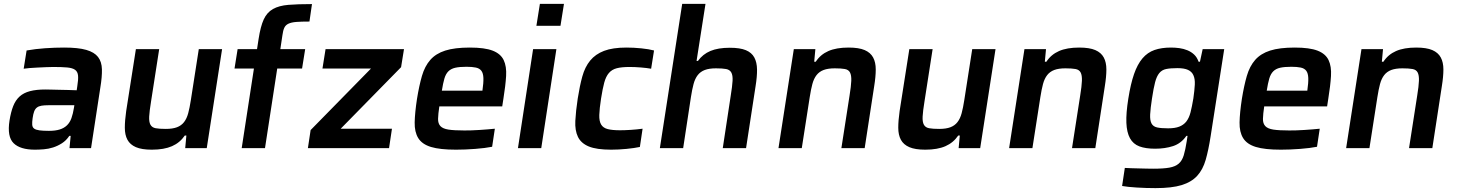

<svg xmlns="http://www.w3.org/2000/svg" viewBox="-20 -763 7513 989"><path d="M160 8Q84 8 50 -25.5Q16 -59 29 -142Q36 -186 48 -216.5Q60 -247 81 -266Q102 -285 134.5 -293.5Q167 -302 213 -302Q223 -302 242 -301.5Q261 -301 283.5 -300.5Q306 -300 330.5 -299.5Q355 -299 375 -298L378 -318Q384 -354 382 -374Q380 -394 366.5 -403.5Q353 -413 326 -415.5Q299 -418 254 -418Q238 -418 216.5 -417Q195 -416 173.5 -415Q152 -414 133 -412.5Q114 -411 102 -409L117 -503Q162 -511 212 -514.5Q262 -518 310 -518Q383 -518 424.5 -506Q466 -494 485 -469.5Q504 -445 505 -406Q506 -367 497 -313L449 0H338L344 -63H337Q321 -39 299 -25Q277 -11 253.5 -3.5Q230 4 205.5 6Q181 8 160 8ZM232 -89Q265 -89 287.5 -96Q310 -103 325 -117.5Q340 -132 348 -154.5Q356 -177 361 -208L363 -221H230Q208 -221 193.5 -218.5Q179 -216 170 -209Q161 -202 156 -189Q151 -176 148 -154Q145 -133 146 -120Q147 -107 156 -100.5Q165 -94 183.5 -91.5Q202 -89 232 -89Z M934 0 940 -65H932Q907 -28 866 -10Q825 8 762 8Q710 8 680 -5Q650 -18 636.5 -43Q623 -68 623 -105Q623 -142 630 -191L680 -510H800L758 -240Q750 -191 748.5 -163Q747 -135 755 -120.5Q763 -106 782 -102.5Q801 -99 834 -99Q869 -99 891.5 -107.5Q914 -116 928 -134Q942 -152 949.5 -180Q957 -208 963 -247L1004 -510H1124L1045 0Z M1225 0 1288 -410H1188L1204 -510H1304L1312 -562Q1322 -627 1338.5 -663Q1355 -699 1386 -716.5Q1417 -734 1465.5 -738Q1514 -742 1587 -742L1574 -652Q1532 -652 1506.5 -650Q1481 -648 1466 -641Q1451 -634 1444.5 -620Q1438 -606 1435 -583L1424 -510H1552L1536 -410H1408L1345 0Z M1566 0 1580 -93 1891 -410H1641L1657 -510H2061L2046 -417L1735 -100H1999L1984 0Z M2329 8Q2246 8 2200 -6Q2154 -20 2134.5 -51.5Q2115 -83 2116 -132.5Q2117 -182 2128 -254Q2139 -322 2153.5 -372Q2168 -422 2196.5 -454.5Q2225 -487 2273.5 -502.5Q2322 -518 2400 -518Q2477 -518 2518 -502Q2559 -486 2574.5 -453.5Q2590 -421 2587 -371.5Q2584 -322 2573 -254L2567 -215H2243Q2237 -175 2236.5 -151Q2236 -127 2248.5 -113.5Q2261 -100 2290 -95.5Q2319 -91 2372 -91Q2388 -91 2408 -91.5Q2428 -92 2449 -93.5Q2470 -95 2490.5 -96.5Q2511 -98 2529 -100L2515 -7Q2480 0 2428 4Q2376 8 2329 8ZM2465 -296Q2471 -337 2470 -361.5Q2469 -386 2459.5 -398.5Q2450 -411 2431 -415Q2412 -419 2383 -419Q2347 -419 2325 -414Q2303 -409 2289.5 -395.5Q2276 -382 2269 -358Q2262 -334 2256 -296Z M2743 -630 2761 -743H2885L2867 -630ZM2648 0 2726 -510H2846L2768 0Z M3276 -6Q3248 0 3207 4Q3166 8 3128 8Q3053 8 3013 -8.5Q2973 -25 2957 -58Q2941 -91 2943.5 -140.5Q2946 -190 2956 -256Q2966 -320 2979.5 -369Q2993 -418 3020 -451Q3047 -484 3091.5 -501Q3136 -518 3207 -518Q3244 -518 3283.5 -514Q3323 -510 3349 -503L3334 -409Q3312 -413 3281 -415.5Q3250 -418 3223 -418Q3182 -418 3157 -411.5Q3132 -405 3116.5 -387Q3101 -369 3092.5 -337.5Q3084 -306 3076 -255Q3068 -203 3067 -171Q3066 -139 3076.5 -121.5Q3087 -104 3110.5 -98Q3134 -92 3174 -92Q3198 -92 3229 -94Q3260 -96 3290 -100Z M3703 0 3744 -270Q3752 -319 3753.5 -347Q3755 -375 3747 -389.5Q3739 -404 3720 -407.5Q3701 -411 3668 -411Q3633 -411 3610.5 -402.5Q3588 -394 3574 -376Q3560 -358 3552.5 -330Q3545 -302 3539 -263L3499 0H3379L3494 -743H3614L3568 -449H3575Q3600 -484 3639.5 -500.5Q3679 -517 3739 -517Q3792 -517 3822 -504.5Q3852 -492 3865.5 -467Q3879 -442 3879.5 -405Q3880 -368 3872 -319L3823 0Z M4314 0 4356 -270Q4364 -319 4365 -347Q4366 -375 4358.5 -389.5Q4351 -404 4332 -407.5Q4313 -411 4280 -411Q4245 -411 4222.5 -402.5Q4200 -394 4186 -376Q4172 -358 4164.5 -330Q4157 -302 4151 -263L4110 0H3990L4069 -510H4180L4174 -445H4182Q4206 -482 4247 -500Q4288 -518 4351 -518Q4404 -518 4434 -505Q4464 -492 4477.5 -467Q4491 -442 4491 -405Q4491 -368 4483 -319L4434 0Z M4918 0 4924 -65H4916Q4891 -28 4850 -10Q4809 8 4746 8Q4694 8 4664 -5Q4634 -18 4620.5 -43Q4607 -68 4607 -105Q4607 -142 4614 -191L4664 -510H4784L4742 -240Q4734 -191 4732.5 -163Q4731 -135 4739 -120.5Q4747 -106 4766 -102.5Q4785 -99 4818 -99Q4853 -99 4875.5 -107.5Q4898 -116 4912 -134Q4926 -152 4933.5 -180Q4941 -208 4947 -247L4988 -510H5108L5029 0Z M5502 0 5544 -270Q5552 -319 5553 -347Q5554 -375 5546.5 -389.5Q5539 -404 5520 -407.5Q5501 -411 5468 -411Q5433 -411 5410.5 -402.5Q5388 -394 5374 -376Q5360 -358 5352.5 -330Q5345 -302 5339 -263L5298 0H5178L5257 -510H5368L5362 -445H5370Q5394 -482 5435 -500Q5476 -518 5539 -518Q5592 -518 5622 -505Q5652 -492 5665.5 -467Q5679 -442 5679 -405Q5679 -368 5671 -319L5622 0Z M5932 206Q5884 206 5835.5 203Q5787 200 5760 195L5774 102Q5789 103 5807.5 103.5Q5826 104 5845.5 104.5Q5865 105 5884.5 105.5Q5904 106 5920 106Q5973 106 6003.5 100.5Q6034 95 6051.5 80Q6069 65 6077.5 37Q6086 9 6093 -36L6097 -63H6091Q6064 -24 6022.5 -10.5Q5981 3 5930 3Q5881 3 5849 -9Q5817 -21 5800.5 -51Q5784 -81 5782 -130.5Q5780 -180 5792 -255Q5804 -331 5821.5 -381.5Q5839 -432 5865 -462.5Q5891 -493 5927 -505.5Q5963 -518 6012 -518Q6034 -518 6055.5 -515Q6077 -512 6096.5 -504Q6116 -496 6131 -482Q6146 -468 6154 -445H6161L6175 -510H6286L6216 -61Q6205 10 6190.5 60.5Q6176 111 6146.5 143Q6117 175 6066.5 190.5Q6016 206 5932 206ZM5997 -102Q6032 -102 6054 -110.5Q6076 -119 6090 -136Q6105 -155 6112.5 -184.5Q6120 -214 6127 -256Q6133 -298 6134.5 -327.5Q6136 -357 6127 -376Q6119 -394 6099.5 -403Q6080 -412 6045 -412Q6009 -412 5987 -407.5Q5965 -403 5951.5 -386.5Q5938 -370 5930 -339.5Q5922 -309 5914 -256Q5906 -204 5904.5 -173.5Q5903 -143 5911.5 -127Q5920 -111 5940.5 -106.5Q5961 -102 5997 -102Z M6578 8Q6495 8 6449 -6Q6403 -20 6383.5 -51.5Q6364 -83 6365 -132.5Q6366 -182 6377 -254Q6388 -322 6402.5 -372Q6417 -422 6445.5 -454.5Q6474 -487 6522.5 -502.5Q6571 -518 6649 -518Q6726 -518 6767 -502Q6808 -486 6823.5 -453.5Q6839 -421 6836 -371.5Q6833 -322 6822 -254L6816 -215H6492Q6486 -175 6485.5 -151Q6485 -127 6497.5 -113.5Q6510 -100 6539 -95.5Q6568 -91 6621 -91Q6637 -91 6657 -91.5Q6677 -92 6698 -93.5Q6719 -95 6739.5 -96.5Q6760 -98 6778 -100L6764 -7Q6729 0 6677 4Q6625 8 6578 8ZM6714 -296Q6720 -337 6719 -361.5Q6718 -386 6708.5 -398.5Q6699 -411 6680 -415Q6661 -419 6632 -419Q6596 -419 6574 -414Q6552 -409 6538.5 -395.5Q6525 -382 6518 -358Q6511 -334 6505 -296Z M7238 0 7280 -270Q7288 -319 7289 -347Q7290 -375 7282.5 -389.5Q7275 -404 7256 -407.5Q7237 -411 7204 -411Q7169 -411 7146.5 -402.5Q7124 -394 7110 -376Q7096 -358 7088.5 -330Q7081 -302 7075 -263L7034 0H6914L6993 -510H7104L7098 -445H7106Q7130 -482 7171 -500Q7212 -518 7275 -518Q7328 -518 7358 -505Q7388 -492 7401.5 -467Q7415 -442 7415 -405Q7415 -368 7407 -319L7358 0Z"/></svg>

Font: Azeri Sans SemiBold
Style: Italic
Weight: 600
Designer: Hector Gatti & Omnibus-Type (original fonts) / Cristiano Sobral (main changes and remastering)
Foundry: Omnibus-Type
Version: Version 0.07;August 21, 2020;FontCreator 13.0.0.2681 64-bit;